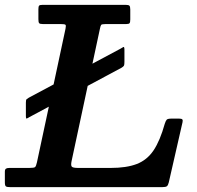

<svg xmlns="http://www.w3.org/2000/svg" viewBox="-63 -770 810 790"><path d="M55.5 -368Q49 -364 46.2 -361.5Q43.5 -359 43.5 -347.5V-294.5Q43.5 -280.5 47.2 -282.2Q51 -284 58.5 -288.5L437.5 -491.5Q445.5 -496.5 447.2 -500.2Q449 -504 449 -516V-564.5Q449 -579 444.5 -576.5Q440 -574 432.5 -569.5ZM-43 -19.5Q-43 -5.5 -38.2 -2.8Q-33.5 0 -20 0H604Q619 0 623.8 -3.8Q628.5 -7.5 631.5 -19.5L688 -267Q690 -275.5 687 -278.8Q684 -282 673.5 -282H643.5Q627.5 -282 623.2 -277.8Q619 -273.5 615 -261Q595.5 -191 568.8 -151.2Q542 -111.5 499.8 -95.2Q457.5 -79 392 -79H259Q236.5 -79 232.2 -84.5Q228 -90 231.5 -107L348 -651Q350.5 -664 353.2 -667.5Q356 -671 371.5 -671H456Q467.5 -671 470.2 -674.8Q473 -678.5 473 -690V-731Q473 -743.5 469.2 -746.8Q465.5 -750 454 -750H111.5Q100.5 -750 97.8 -746.5Q95 -743 95 -732V-691Q95 -678.5 98 -674.8Q101 -671 113.5 -671H187Q203 -671 206.2 -668.2Q209.5 -665.5 206.5 -651.5L89 -102Q85.5 -86 81.2 -82.5Q77 -79 57 -79H-24.5Q-34 -79 -38.5 -76Q-43 -73 -43 -63Z"/></svg>

Font: Besley SemiBold
Style: Italic
Weight: 600
Italic angle: -13°
Designer: Owen Earl
Foundry: indestructible type*
Version: Version 2.001